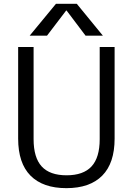

<svg xmlns="http://www.w3.org/2000/svg" viewBox="-20 -977 695 1007"><path d="M75.2 -250V-730.5H156.2V-247.1Q156.2 -150.4 198.7 -104Q241.2 -57.6 329.1 -57.6Q417 -57.6 460 -104Q502.9 -150.4 502.9 -247.1V-730.5H581.1V-250Q581.1 -121.1 516.1 -55.7Q451.2 9.8 328.1 9.8Q205.1 9.8 140.1 -55.7Q75.2 -121.1 75.2 -250ZM327.1 -921.9 226.6 -790H135.7L273.4 -957H382.8L519.5 -790H428.7L329.1 -921.9Z"/></svg>

Font: Mgen+ 1c regular
Style: Regular
Weight: 400
Designer: [Source Han Sans]
Ryoko NISHIZUKA  (kana & ideographs); Paul D. Hunt (Latin, Greek & Cyrillic); Wenlong ZHANG  (bopomofo
Version: Version 1.059.20150602